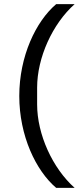

<svg xmlns="http://www.w3.org/2000/svg" viewBox="-20 -780 384 936"><path d="M74 -312C74 -118 155 52 254 136H344C236 40 161 -125 161 -271V-353C161 -499 236 -664 344 -760H254C155 -676 74 -506 74 -312Z"/></svg>

Font: IBM Plex Arabic Text
Style: Regular
Weight: 450
Designer: Mike Abbink, Paul van der Laan, Pieter van Rosmalen, Wael Morcos, Khajak Apelian
Foundry: Bold Monday
Version: Version 1.0